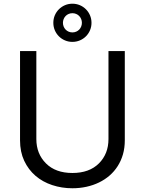

<svg xmlns="http://www.w3.org/2000/svg" viewBox="-20 -1003 781 1036"><path d="M176.1 -727.3V-252.8Q176.1 -173.3 228 -121.4Q279.8 -69.6 370.7 -69.6Q462 -69.6 513.8 -121.4Q565.3 -172.9 565.3 -252.8V-727.3H653.4V-245.7Q653.4 -205.3 643.5 -170.5Q633.5 -135.7 615.2 -106.9Q596.9 -78.1 571.4 -55.9Q545.8 -33.7 514.4 -18.5Q483 -3.2 446.6 4.8Q410.2 12.8 370.7 12.8Q313.2 12.8 261.7 -4.3Q210.2 -21.3 171.7 -54.3Q133.2 -87.4 110.6 -135.5Q88.1 -183.6 88.1 -245.7V-727.3ZM370.7 -983Q392 -983 410.9 -975Q429.7 -967 443.7 -952.9Q457.7 -938.9 465.7 -920.1Q473.7 -901.3 473.7 -880Q473.7 -858.7 465.7 -839.8Q457.7 -821 443.7 -807Q429.7 -793 410.9 -785Q392 -777 370.7 -777Q349.4 -777 330.6 -785Q311.8 -793 297.8 -807Q283.7 -821 275.7 -839.8Q267.8 -858.7 267.8 -880Q267.8 -901.3 275.7 -920.1Q283.7 -938.9 297.8 -952.9Q311.8 -967 330.6 -975Q349.4 -983 370.7 -983ZM319.6 -880Q319.6 -869.3 323.5 -859.7Q327.4 -850.1 334.2 -843.2Q340.9 -836.3 350.3 -832.2Q359.7 -828.1 370.7 -828.1Q381.7 -828.1 391.2 -832.2Q400.6 -836.3 407.3 -843.2Q414.1 -850.1 418 -859.7Q421.9 -869.3 421.9 -880Q421.9 -890.6 418 -900.2Q414.1 -909.8 407.3 -916.7Q400.6 -923.7 391.2 -927.7Q381.7 -931.8 370.7 -931.8Q359.7 -931.8 350.3 -927.7Q340.9 -923.7 334.2 -916.7Q327.4 -909.8 323.5 -900.2Q319.6 -890.6 319.6 -880Z"/></svg>

Font: Inter P
Style: Regular
Weight: 400
Designer: Rasmus Andersson
Foundry: rsms
Version: Version 3.018;git-588b23468